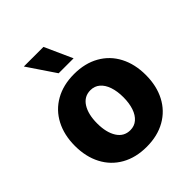

<svg xmlns="http://www.w3.org/2000/svg" viewBox="-211 -882 1020 1020"><g transform="rotate(-45 299.0 -372.0)"><path d="M32.2 -263.7Q32.2 -345.2 64.5 -407Q96.7 -468.8 157 -502.9Q217.3 -537.1 298.8 -537.1Q380.4 -537.1 440.7 -502.9Q501 -468.8 533.2 -407Q565.4 -345.2 565.4 -263.7Q565.4 -182.1 533.2 -120.4Q501 -58.6 440.7 -24.4Q380.4 9.8 298.8 9.8Q217.3 9.8 157 -24.4Q96.7 -58.6 64.5 -120.4Q32.2 -182.1 32.2 -263.7ZM397.5 -264.6Q397.5 -309.1 386 -343.3Q374.5 -377.4 352.5 -396.2Q330.6 -415 299.8 -415Q252.4 -415 226.3 -374Q200.2 -333 200.2 -264.6Q200.2 -196.3 226.3 -155.3Q252.4 -114.3 299.8 -114.3Q330.6 -114.3 352.5 -133.1Q374.5 -151.9 386 -186Q397.5 -220.2 397.5 -264.6ZM138.7 -753.9H286.1L356.4 -597.7H244.1Z"/></g></svg>

Font: Pretendard JP ExtraBold
Style: Regular
Weight: 800
Designer: Base glyphs from Inter by Rasmus Andersson; Hangeul glyphs from Noto Sans CJK(Source Han Sans) by Jang Soo-young and Kan
Foundry: Kil Hyung-jin
Version: Version 1.309